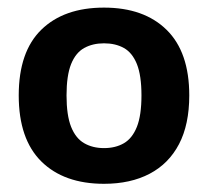

<svg xmlns="http://www.w3.org/2000/svg" viewBox="-20 -768 533 492"><path d="M246.5 -297Q144 -297 86 -354.2Q28 -411.5 28 -523.5Q28 -635.5 86 -692Q144 -748.5 246.5 -748.5Q349 -748.5 407 -691.5Q465 -634.5 465 -523.5Q465 -449 438.8 -398.8Q412.5 -348.5 363.5 -322.8Q314.5 -297 246.5 -297ZM246.5 -388.5Q276 -388.5 297.5 -401Q319 -413.5 330.8 -443Q342.5 -472.5 342.5 -523.5Q342.5 -574.5 330.8 -603.8Q319 -633 297.5 -645Q276 -657 246.5 -657Q217.5 -657 195.8 -645Q174 -633 162.2 -603.8Q150.5 -574.5 150.5 -523.5Q150.5 -472.5 162.2 -443Q174 -413.5 195.8 -401Q217.5 -388.5 246.5 -388.5Z"/></svg>

Font: Encode Sans SC SemiBold
Style: Regular
Weight: 600
Version: Version 3.002